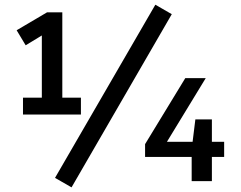

<svg xmlns="http://www.w3.org/2000/svg" viewBox="-20 -765 1017 811"><path d="M705.6 -705.1 636.2 -745.1 212.4 -13.7 282.2 26.4ZM762.7 -435.1 592.8 -156.2V-102.1H789.6V0H875V-102.1H926.8V-166H875V-260.7H805.2L793.5 -166H685.1L849.1 -435.1ZM321.8 -281.2V-352.5H243.2V-712.9H178.7L50.3 -637.2L88.4 -573.7L156.7 -615.2V-352.5H77.1V-281.2Z"/></svg>

Font: Winston
Style: Regular
Weight: 400
Designer: Vernon Adams, Kim Jin-seong, David Berlow, Cristiano Sobral
Foundry: The Winston Project Authors
Version: Version 3.004